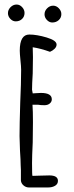

<svg xmlns="http://www.w3.org/2000/svg" viewBox="-20 -812 324 845"><path d="M72 -18V-44V-64Q71 -73 71 -85Q71 -106 68 -149L66 -213Q66 -262 69 -359Q73 -446 73 -505Q73 -519 70 -547Q67 -576 67 -589Q67 -660 109 -660Q142 -660 185.5 -647Q229 -634 229 -616Q229 -606 220.5 -597.5Q212 -589 200 -584Q158 -599 124 -604Q125 -589 125 -561Q125 -521 124 -489Q121 -441 121 -417L124 -401L140 -402Q148 -403 160 -403Q208 -403 208 -375Q208 -364 199 -356.5Q190 -349 176 -349Q158 -349 148 -351H123Q125 -325 125 -275Q125 -225 124 -185Q121 -124 121 -94Q121 -38 123 -38L156 -39Q173 -40 197 -40Q235 -40 235 -16Q235 -2 222.5 5.5Q210 13 192 13H107Q94 13 83.5 4Q73 -5 72 -18ZM15 -754Q15 -769 26.5 -780.5Q38 -792 53 -792Q67 -792 77.5 -780.5Q88 -769 88 -755Q88 -739 77 -728.5Q66 -718 49 -718Q36 -718 25.5 -729Q15 -740 15 -754ZM176 -749Q176 -764 187.5 -775.5Q199 -787 214 -787Q228 -787 239 -775.5Q250 -764 250 -750Q250 -734 238.5 -723.5Q227 -713 210 -713Q197 -713 186.5 -724Q176 -735 176 -749Z"/></svg>

Font: Amatic SC
Style: Bold
Weight: 700
Designer: Multiple Designers
Foundry: Vernon Adams
Version: Version 2.505